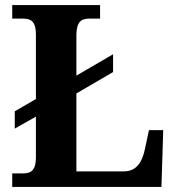

<svg xmlns="http://www.w3.org/2000/svg" viewBox="-20 -734 694 754"><path d="M28 0V-53H70Q85 -53 96.5 -57.5Q108 -62 114.5 -76Q121 -90 121 -118V-276L38 -229V-297L121 -345V-596Q121 -625 114.5 -638.5Q108 -652 96.5 -656.5Q85 -661 70 -661H28V-714H373V-661H331Q317 -661 306 -657Q295 -653 288 -640Q281 -627 280 -600V-437L424 -521V-451L280 -367V-61H466Q489 -61 505.5 -71Q522 -81 532.5 -100.5Q543 -120 549 -148L565 -223H621L614 0Z"/></svg>

Font: Noto Serif Thai
Style: Regular
Weight: 400
Designer: Monotype Design Team
Foundry: Monotype Imaging Inc.
Version: Version 2.001